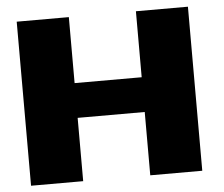

<svg xmlns="http://www.w3.org/2000/svg" viewBox="-50 -731 917 787"><g transform="rotate(-5 409.0 -337.5)"><path d="M46.5 0H261V-260.5H537V0H751V-675H537V-403.5H261V-675H46.5Z"/></g></svg>

Font: Anybody SemiExpanded ExtraBold
Style: Regular
Weight: 800
Width: 6
Version: Version 1.113;gftools[0.9.25]